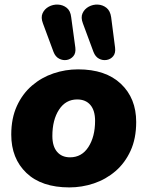

<svg xmlns="http://www.w3.org/2000/svg" viewBox="-20 -805 642 836"><path d="M282 11Q161 11 95 -52Q29 -115 29 -219Q29 -290 53.5 -343.5Q78 -397 119.5 -432.5Q161 -468 213 -485.5Q265 -503 320 -503Q440 -503 506.5 -440Q573 -377 573 -274Q573 -202 548.5 -148.5Q524 -95 482.5 -59.5Q441 -24 389 -6.5Q337 11 282 11ZM285 -120Q336 -120 365 -165Q394 -210 394 -279Q394 -324 373.5 -348Q353 -372 316 -372Q266 -372 237 -327.5Q208 -283 208 -213Q208 -168 228.5 -144Q249 -120 285 -120ZM387 -579 341 -703Q331 -729 339.5 -747.5Q348 -766 366.5 -776Q385 -786 406 -785Q427 -784 443.5 -771Q460 -758 464 -730L481 -598Q484 -574 473 -560.5Q462 -547 444.5 -544Q427 -541 411 -549.5Q395 -558 387 -579ZM213 -579 167 -703Q157 -729 165.5 -747.5Q174 -766 192.5 -776Q211 -786 232.5 -785Q254 -784 270.5 -771Q287 -758 290 -730L308 -598Q311 -574 299.5 -560.5Q288 -547 271 -544Q254 -541 237.5 -549.5Q221 -558 213 -579Z"/></svg>

Font: Nunito Black
Style: Italic
Weight: 900
Italic angle: -9°
Designer: Vernon Adams
Foundry: Vernon Adams
Version: Version 3.601; ttfautohint (v1.8.2.53-6de2)